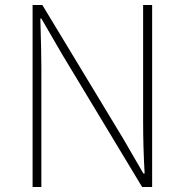

<svg xmlns="http://www.w3.org/2000/svg" viewBox="-20 -746 736 766"><path d="M110 -726H149L469 -197L552 -54H557Q551 -159 551 -259V-726H587V0H547L228 -529L145 -672H141Q145 -536 145 -473V0H110Z"/></svg>

Font: Noto Sans CJK TC Thin
Style: Regular
Weight: 250
Designer: Ryoko NISHIZUKA ???? (kana & ideographs); Paul D. Hunt (Latin, Greek & Cyrillic); Wenlong ZHANG ??? (bopomofo); Sandoll 
Foundry: Adobe Systems Incorporated
Version: Version 1.004 January 19, 2016